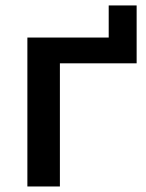

<svg xmlns="http://www.w3.org/2000/svg" viewBox="-20 -675 527 695"><path d="M196.8 0V-445.8H474.6V-655.3H373.5V-539.1H79.1V0Z"/></svg>

Font: Winston Medium
Style: Regular
Weight: 500
Designer: Vernon Adams, Kim Jin-seong, David Berlow, Cristiano Sobral
Foundry: The Winston Project Authors
Version: Version 3.004